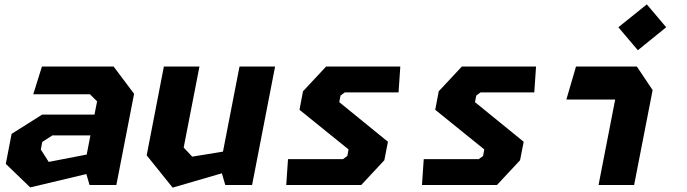

<svg xmlns="http://www.w3.org/2000/svg" viewBox="-20 -845 3140 877"><path d="M389 0H511.5L592.5 -416.5L499 -541H171.5L132 -414.5H391L423.5 -382L411.5 -321.5H172.5L33 -233.5L6.5 -96.5L118 11L374.5 -50ZM166.5 -162 173 -196.5 219 -226.5H393L376 -139L202.5 -105.5Z M891 -541H728.5L650 -135.5L768.5 12L993.5 -53.5L1009 0H1131.5L1236.5 -541H1074L998.5 -152.5L858 -129.5L819 -171Z M1287.5 0H1630L1735.5 -113L1752 -197.5L1529.5 -378.5L1535.5 -408.5L1555 -423H1800.5L1808.5 -541H1469.5L1364 -428L1348 -343.5L1572 -162.5L1566.5 -132.5L1546.5 -118H1295.5Z M1907.5 0H2250L2355.5 -113L2372 -197.5L2149.5 -378.5L2155.5 -408.5L2175 -423H2420.5L2428.5 -541H2089.5L1984 -428L1968 -343.5L2192 -162.5L2186.5 -132.5L2166.5 -118H1915.5Z M2714 0H2876.5L2961 -433.5L2889 -541H2611L2567 -390.5H2790ZM2804.5 -720.5 2893.5 -615.5 3023 -720.5 2934.5 -825Z"/></svg>

Font: Monaspace Krypton ExtraBold
Style: Italic
Weight: 800
Italic angle: -11°
Designer: Riley Cran & the Lettermatic Team
Foundry: Lettermatic
Version: Version 1.101 (Monaspace Krypton)